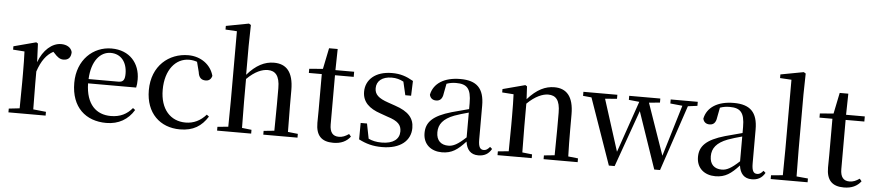

<svg xmlns="http://www.w3.org/2000/svg" viewBox="-45 -1107 6471 1420"><g transform="rotate(5 3190.0 -397.0)"><path d="M219 -319C246 -400 282 -448 332 -475L341 -466C365 -439 384 -424 411 -424C450 -424 467 -448 467 -485C458 -520 425 -537 385 -537C318 -537 252 -480 219 -388L213 -526L200 -534L34 -490V-465L119 -459C121 -410 122 -363 122 -295V-230L120 -37L40 -28V0H316V-28L221 -38L219 -230Z M767 15C859 15 929 -27 972 -99L955 -112C916 -65 866 -39 796 -39C689 -39 611 -108 608 -265H965C969 -281 971 -301 971 -325C971 -445 894 -537 759 -537C624 -537 506 -432 506 -260C506 -78 615 15 767 15ZM609 -297C615 -432 678 -504 756 -504C832 -504 878 -446 878 -360C878 -316 867 -297 830 -297Z M1314 15C1413 15 1474 -25 1520 -98L1503 -111C1461 -63 1410 -39 1351 -39C1239 -39 1162 -122 1162 -266C1162 -414 1238 -504 1338 -504C1358 -504 1377 -501 1397 -494L1416 -420C1421 -378 1441 -362 1472 -362C1496 -362 1512 -374 1519 -400C1498 -481 1423 -537 1329 -537C1186 -537 1060 -436 1060 -254C1060 -84 1166 15 1314 15Z M2009 0H2186V-28L2112 -36C2111 -91 2110 -174 2110 -230V-346C2110 -483 2055 -537 1965 -537C1896 -537 1832 -505 1767 -430V-644L1770 -800L1755 -809L1586 -777V-750L1671 -745V-230L1669 -36L1589 -28V0H1842V-28L1771 -36L1769 -230V-399C1829 -459 1883 -479 1924 -479C1979 -479 2013 -446 2013 -352V-230C2013 -174 2012 -92 2011 -36L1932 -28V0Z M2452 15C2510 15 2551 -5 2579 -42L2564 -60C2537 -42 2518 -33 2489 -33C2446 -33 2422 -59 2422 -119V-484H2561V-522H2422L2425 -679H2361L2329 -523L2228 -515V-484H2324V-215C2324 -178 2323 -155 2323 -122C2323 -28 2365 15 2452 15Z M2814 15C2952 15 3026 -52 3026 -145C3026 -217 2986 -265 2884 -299L2832 -317C2758 -342 2730 -369 2730 -415C2730 -467 2770 -503 2843 -503C2875 -503 2902 -496 2930 -481L2953 -382H2996L3000 -492C2948 -522 2904 -537 2842 -537C2717 -537 2647 -470 2647 -382C2647 -305 2698 -260 2781 -232L2834 -213C2916 -188 2940 -159 2940 -112C2940 -55 2895 -18 2809 -18C2769 -18 2739 -25 2711 -38L2689 -149H2642L2641 -27C2696 1 2746 15 2814 15Z M3529 14C3573 14 3605 -3 3627 -42L3611 -56C3594 -36 3582 -29 3566 -29C3540 -29 3526 -46 3526 -104V-355C3526 -483 3470 -537 3349 -537C3228 -537 3151 -486 3134 -402C3139 -377 3157 -363 3183 -363C3210 -363 3230 -378 3235 -420L3249 -493C3274 -502 3297 -505 3320 -505C3399 -505 3432 -475 3432 -365V-321C3390 -310 3344 -298 3305 -287C3167 -247 3119 -196 3119 -116C3119 -32 3179 15 3259 15C3333 15 3376 -17 3434 -80C3442 -21 3472 14 3529 14ZM3432 -111C3372 -55 3338 -38 3302 -38C3248 -38 3213 -68 3213 -130C3213 -189 3246 -232 3327 -263C3357 -274 3394 -285 3432 -295Z M4091 0H4266V-28L4193 -36C4191 -91 4190 -174 4190 -230V-348C4190 -482 4136 -537 4047 -537C3981 -537 3917 -508 3849 -431L3844 -526L3831 -534L3665 -490V-465L3750 -459C3752 -410 3753 -363 3753 -295V-230L3751 -36L3671 -28V0H3925V-28L3852 -36L3850 -230V-398C3911 -458 3967 -479 4006 -479C4062 -479 4094 -446 4094 -352V-230L4092 -36L4013 -28V0Z M4911 -492 5001 -483 4886 -102 4753 -484 4834 -492V-522H4603V-492L4681 -484L4549 -102L4427 -485L4515 -492V-522H4263V-492L4326 -486L4498 5H4541L4691 -416L4835 5H4878L5042 -483L5112 -492V-522H4911Z M5559 14C5603 14 5635 -3 5657 -42L5641 -56C5624 -36 5612 -29 5596 -29C5570 -29 5556 -46 5556 -104V-355C5556 -483 5500 -537 5379 -537C5258 -537 5181 -486 5164 -402C5169 -377 5187 -363 5213 -363C5240 -363 5260 -378 5265 -420L5279 -493C5304 -502 5327 -505 5350 -505C5429 -505 5462 -475 5462 -365V-321C5420 -310 5374 -298 5335 -287C5197 -247 5149 -196 5149 -116C5149 -32 5209 15 5289 15C5363 15 5406 -17 5464 -80C5472 -21 5502 14 5559 14ZM5462 -111C5402 -55 5368 -38 5332 -38C5278 -38 5243 -68 5243 -130C5243 -189 5276 -232 5357 -263C5387 -274 5424 -285 5462 -295Z M5785 0H5973V-28L5888 -36L5886 -230V-644L5889 -800L5874 -809L5703 -777V-750L5788 -745V-230L5786 -36L5699 -28V0Z M6243 15C6301 15 6342 -5 6370 -42L6355 -60C6328 -42 6309 -33 6280 -33C6237 -33 6213 -59 6213 -119V-484H6352V-522H6213L6216 -679H6152L6120 -523L6019 -515V-484H6115V-215C6115 -178 6114 -155 6114 -122C6114 -28 6156 15 6243 15Z"/></g></svg>

Font: Noto Serif JP Medium
Style: Regular
Weight: 500
Designer: Ryoko NISHIZUKA 西塚涼子 (kana & ideographs); Frank Grießhammer (Latin, Greek & Cyrillic); Wenlong ZHANG 张文龙 (bopomofo); San
Foundry: Adobe
Version: Version 2.001;hotconv 1.1.0;makeotfexe 2.6.0